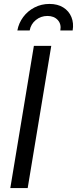

<svg xmlns="http://www.w3.org/2000/svg" viewBox="-20 -962 394 982"><path d="M242.2 -727.5 121.6 0H32.7L153.3 -727.5ZM232.9 -941.9Q274.9 -941.9 303.7 -923.8Q332.5 -905.8 345.2 -874.8Q357.9 -843.8 351.6 -806.2H288.6Q294.4 -838.9 275.4 -859.6Q256.3 -880.4 222.7 -880.4Q189 -880.4 163.3 -859.6Q137.7 -838.9 131.8 -806.2H68.8Q75.7 -843.8 98.6 -874.8Q121.6 -905.8 156.5 -923.8Q191.4 -941.9 232.9 -941.9Z"/></svg>

Font: Inter 28pt
Style: Italic
Weight: 400
Italic angle: -9.3988°
Designer: Rasmus Andersson
Foundry: rsms
Version: Version 4.001;git-66647c0bb